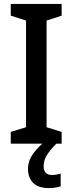

<svg xmlns="http://www.w3.org/2000/svg" viewBox="-20 -734 371 981"><path d="M295 0H35V-60L113 -84V-629L35 -654V-714H295V-654L218 -629V-84L295 -60ZM203 115Q203 160 246 160Q261 160 271.5 157.5Q282 155 290 153V218Q277 222 262.5 224.5Q248 227 229 227Q176 227 149.5 200.5Q123 174 123 128Q123 87 151 49Q179 11 215 -14L268 0Q235 33 219 59.5Q203 86 203 115Z"/></svg>

Font: Noto Sans Gurmukhi UI SemiCondensed Medium
Style: Regular
Weight: 500
Width: 4
Designer: Jelle Bosma - Monotype Design Team
Foundry: Monotype Imaging Inc.
Version: Version 2.004; ttfautohint (v1.8.4.7-5d5b)